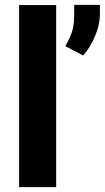

<svg xmlns="http://www.w3.org/2000/svg" viewBox="-20 -771 432 791"><path d="M211.4 -750V0H58.6V-750ZM391.6 -751V-716.3Q391.6 -668.9 371.1 -621.1Q350.6 -573.2 322.3 -542.5L249 -581.1Q265.1 -607.4 275.4 -636.5Q285.6 -665.5 285.6 -708.5V-751Z"/></svg>

Font: Vazirmatn RD ExtraBold
Style: Regular
Weight: 800
Designer: Saber Rastikerdar
Foundry: Saber Rastikerdar
Version: Version 32.102